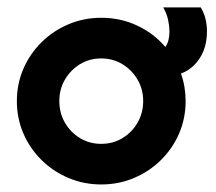

<svg xmlns="http://www.w3.org/2000/svg" viewBox="-20 -478 575 512"><path d="M250 13.9Q203.5 13.9 162.5 -3.5Q121.5 -20.8 90.7 -51.4Q59.8 -81.9 42.4 -122Q25 -162.2 25 -208.3Q25 -254.5 42.4 -294.6Q59.8 -334.8 90.7 -365.3Q121.5 -395.8 162.5 -413.2Q203.5 -430.6 250 -430.6Q301.7 -430.6 346 -409.7Q390.3 -388.9 420.8 -352.8Q426.4 -360.4 429.2 -370.8Q431.9 -381.2 431.9 -394.4Q431.9 -406.9 428.5 -424Q425 -441 415.3 -458.3H515.3Q525 -441.7 528.5 -425.7Q531.9 -409.7 531.9 -394.4Q531.9 -364.6 522.6 -342Q513.2 -319.4 497.6 -304.2Q481.9 -288.9 462.5 -281.9Q468.8 -264.6 471.9 -246Q475 -227.5 475 -208.3Q475 -162.2 457.6 -122Q440.2 -81.9 409.3 -51.4Q378.5 -20.8 337.5 -3.5Q296.5 13.9 250 13.9ZM250 -94.4Q281.2 -94.4 306.6 -109.7Q331.9 -125 346.9 -151Q361.8 -176.9 361.8 -208.6Q361.8 -240.3 346.7 -265.9Q331.7 -291.5 306.4 -306.9Q281.1 -322.2 249.9 -322.2Q218.8 -322.2 193.5 -306.9Q168.3 -291.5 153.2 -265.9Q138.2 -240.3 138.2 -208.6Q138.2 -176.9 153.1 -151Q168.1 -125 193.4 -109.7Q218.7 -94.4 250 -94.4Z"/></svg>

Font: Afacad Flux
Style: Regular
Weight: 400
Designer: Kristian Moeller
Foundry: Dicotype
Version: Version 1.100